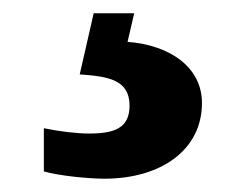

<svg xmlns="http://www.w3.org/2000/svg" viewBox="-20 -29 373 289"><path d="M137 240C222 240 284 197 284 126C284 73 237 39 172 34L182 -9H121L100 83C143 86 175 91 175 130C175 164 152 172 114 172C96 172 70 169 46 164V229C70 236 116 240 137 240Z"/></svg>

Font: Noto Serif Malayalam ExtraBold
Style: Regular
Weight: 800
Designer: Indian type Foundry, Jelle Bosma, Monotype Design Team
Foundry: Monotype Imaging Inc.
Version: Version 2.104